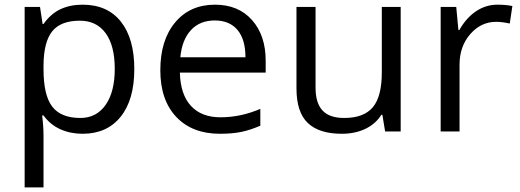

<svg xmlns="http://www.w3.org/2000/svg" viewBox="-20 -565 2236 825"><path d="M335 9.8Q282.7 9.8 239.5 -9.5Q196.3 -28.8 167 -68.8H161.1Q167 -22 167 20V240.2H85.9V-535.2H151.9L163.1 -461.9H167Q198.2 -505.9 239.7 -525.4Q281.2 -544.9 335 -544.9Q441.4 -544.9 499.3 -472.2Q557.1 -399.4 557.1 -268.1Q557.1 -136.2 498.3 -63.2Q439.5 9.8 335 9.8ZM323.2 -476.1Q241.2 -476.1 204.6 -430.7Q168 -385.3 167 -286.1V-268.1Q167 -155.3 204.6 -106.7Q242.2 -58.1 325.2 -58.1Q394.5 -58.1 433.8 -114.3Q473.1 -170.4 473.1 -269Q473.1 -369.1 433.8 -422.6Q394.5 -476.1 323.2 -476.1Z M924.8 9.8Q806.2 9.8 737.5 -62.5Q668.9 -134.8 668.9 -263.2Q668.9 -392.6 732.7 -468.8Q796.4 -544.9 903.8 -544.9Q1004.4 -544.9 1063 -478.8Q1121.6 -412.6 1121.6 -304.2V-252.9H752.9Q755.4 -158.7 800.5 -109.9Q845.7 -61 927.7 -61Q1014.2 -61 1098.6 -97.2V-24.9Q1055.7 -6.3 1017.3 1.7Q979 9.8 924.8 9.8ZM902.8 -477.1Q838.4 -477.1 800 -435.1Q761.7 -393.1 754.9 -318.8H1034.7Q1034.7 -395.5 1000.5 -436.3Q966.3 -477.1 902.8 -477.1Z M1335.9 -535.2V-188Q1335.9 -122.6 1365.7 -90.3Q1395.5 -58.1 1459 -58.1Q1543 -58.1 1581.8 -104Q1620.6 -149.9 1620.6 -253.9V-535.2H1701.7V0H1634.8L1623 -71.8H1618.7Q1593.8 -32.2 1549.6 -11.2Q1505.4 9.8 1448.7 9.8Q1351.1 9.8 1302.5 -36.6Q1253.9 -83 1253.9 -185.1V-535.2Z M2117.7 -544.9Q2153.3 -544.9 2181.6 -539.1L2170.4 -463.9Q2137.2 -471.2 2111.8 -471.2Q2046.9 -471.2 2000.7 -418.5Q1954.6 -365.7 1954.6 -287.1V0H1873.5V-535.2H1940.4L1949.7 -436H1953.6Q1983.4 -488.3 2025.4 -516.6Q2067.4 -544.9 2117.7 -544.9Z"/></svg>

Font: f1_56222 
Style: Regular
Weight: 400
Foundry: Ascender Corporation
Version: Version 1.10